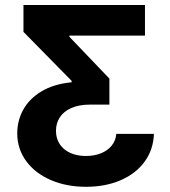

<svg xmlns="http://www.w3.org/2000/svg" viewBox="-20 -550 672 757"><path d="M319.2 186.5Q242.1 186.5 180.4 159.9Q118.7 133.4 83.3 85.2Q48 37.1 48 -24.4Q48 -74.1 71.5 -117.2Q95.1 -160.4 143.3 -189.6Q191.5 -218.8 262.5 -225.6V-231.1L72.5 -424.3V-530.4H551.6V-409.7H253.6V-405L411.3 -240.1V-137.6H335.3Q292.1 -137.6 261.7 -124.3Q231.3 -111 216 -87.7Q200.7 -64.3 200.7 -34.1Q200.7 -3.9 215.7 18.6Q230.8 41.2 257.5 53.1Q284.2 65 318.6 65Q351.1 65 377.6 54.6Q404.1 44.1 420.3 24.2Q436.4 4.3 438.5 -22.2H586.9Q584.7 39.8 550.3 87.2Q516 134.5 455.8 160.5Q395.6 186.5 319.2 186.5Z"/></svg>

Font: Pretendard Variable
Style: Regular
Weight: 400
Designer: Base glyphs from Inter by Rasmus Andersson; Hangul glyphs from Noto Sans CJK(Source Han Sans) by Jang Soo-young and Kang
Foundry: Kil Hyung-jin
Version: Version 1.100;FEAKit 1.0